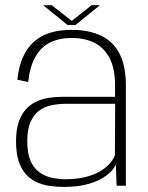

<svg xmlns="http://www.w3.org/2000/svg" viewBox="-20 -712 566 736"><path d="M224.5 4.5Q272 4.5 307.5 -4Q343 -12.5 367.2 -26.2Q391.5 -40 405.5 -54.8Q419.5 -69.5 424 -81.5L427 0H462.5V-383.5Q462.5 -460.5 437.5 -507.5Q412.5 -554.5 365.8 -576Q319 -597.5 254 -597.5Q210 -597.5 174.2 -587Q138.5 -576.5 111.8 -553.5Q85 -530.5 68.5 -494.2Q52 -458 46.5 -406.5L88 -397.5Q94.5 -457.5 116 -494.8Q137.5 -532 172.5 -549.2Q207.5 -566.5 254 -566.5Q305 -566.5 342.2 -547.8Q379.5 -529 400.2 -489Q421 -449 421 -384.5V-341H221.5Q192.5 -341 166 -336.8Q139.5 -332.5 117 -321.5Q94.5 -310.5 77.5 -291Q60.5 -271.5 51 -242Q41.5 -212.5 41.5 -170Q41.5 -126.5 51 -96.2Q60.5 -66 77.5 -46.2Q94.5 -26.5 117.5 -15.2Q140.5 -4 167.5 0.2Q194.5 4.5 224.5 4.5ZM232 -25Q203 -25 176.2 -31.2Q149.5 -37.5 128.8 -53.2Q108 -69 96.2 -97.5Q84.5 -126 84.5 -171Q84.5 -215 96.5 -243.2Q108.5 -271.5 129 -287Q149.5 -302.5 175.8 -308.2Q202 -314 230 -314H421.5L420.5 -117.5Q415 -101.5 400.5 -85Q386 -68.5 362.5 -54.8Q339 -41 306.2 -33Q273.5 -25 232 -25ZM238.5 -616.5H270L363 -692H331L255 -632L178 -692H146Z"/></svg>

Font: Anybody UltraCondensed Thin ExtraLight
Style: Regular
Weight: 250
Version: Version 1.111